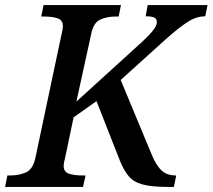

<svg xmlns="http://www.w3.org/2000/svg" viewBox="-42 -734 835 754"><path d="M-22 0 -13 -45H0Q33 -45 60 -57Q87 -69 97 -114L200 -601Q205 -620 205 -631Q205 -655 184.5 -662Q164 -669 133 -669H120L129 -714H433L424 -669H411Q378 -669 351.5 -657Q325 -645 316 -600L258 -335L501 -556Q541 -592 557.5 -612.5Q574 -633 574 -647Q574 -660 564 -665Q554 -670 530 -670L538 -714H773L764 -670Q728 -670 692 -646Q656 -622 608 -579L432 -420L552 -131Q570 -86 591.5 -65.5Q613 -45 647 -45H650L641 0H616Q554 0 518.5 -9.5Q483 -19 463.5 -42Q444 -65 428 -105L337 -337L247 -273L213 -111Q208 -94 208 -83Q208 -59 228.5 -52Q249 -45 281 -45H294L284 0Z"/></svg>

Font: Noto Serif Medium
Style: Italic
Weight: 500
Italic angle: -12°
Designer: Monotype Design Team
Foundry: Monotype Imaging Inc.
Version: Version 2.014; ttfautohint (v1.8.4.7-5d5b)